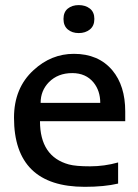

<svg xmlns="http://www.w3.org/2000/svg" viewBox="-20 -722 540 750"><path d="M311 7.8Q34.7 7.8 34.7 -262.2Q34.7 -378.4 111.3 -448.2Q180.2 -511.7 268.6 -511.7Q364.7 -511.7 418.9 -447.3Q469.2 -387.2 469.2 -286.6V-248.5H136.2Q136.2 -110.4 249 -79.6Q275.9 -72.3 331.8 -72.3Q387.7 -72.3 441.4 -87.4V-4.9Q387.7 7.8 311 7.8ZM371.6 -320.3Q371.6 -367.2 345.7 -399.4Q315.4 -436.5 262.2 -436.5Q206.1 -436.5 170.9 -400.9Q138.7 -367.7 138.7 -320.3ZM348.6 -647.9Q348.6 -621.1 331.1 -606.9Q313.5 -592.8 287.6 -592.8Q261.7 -592.8 244.9 -606.9Q228 -621.1 228 -647.9Q228 -674.8 244.9 -688.5Q261.7 -702.1 287.6 -702.1Q313.5 -702.1 331.1 -688.5Q348.6 -674.8 348.6 -647.9Z"/></svg>

Font: Inder
Style: Regular
Weight: 400
Designer: Irina Smirnova
Foundry: Irina Smirnova
Version: Version 1.001